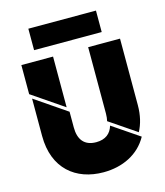

<svg xmlns="http://www.w3.org/2000/svg" viewBox="-134 -1004 980 1141"><g transform="rotate(-15 356.0 -433.0)"><path d="M149 -771H565V-903H149ZM248 -705H53V-526L248 -393ZM624 -139C647 -182 660 -234 660 -296V-705H464V-296C464 -279 462 -264 459 -251ZM469 -221C456 -175 422 -147 365 -147C291 -147 258 -193 258 -266V-363L63 -496V-266C63 -65 191 37 361 37C478 37 581 -12 634 -109Z"/></g></svg>

Font: Poppins STUK1
Style: Regular
Weight: 400
Designer: Jonny Pinhorn (original), Sammy Jo Hughes (modified version)
Foundry: Type Mafia
Version: Version 1.002;hotconv 1.0.109;makeotfexe 2.5.65596